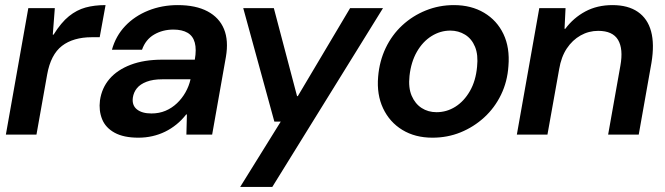

<svg xmlns="http://www.w3.org/2000/svg" viewBox="-20 -528 2609 753"><path d="M3 0 91 -496H195L187 -392H190Q220 -440 250.5 -464.5Q281 -489 315.5 -498.5Q350 -508 394 -508L371 -382H339Q304 -382 274.5 -373.5Q245 -365 223 -348Q201 -331 186.5 -303Q172 -275 165 -236L123 0Z M523 12Q465 12 429.5 -7.5Q394 -27 380.5 -60.5Q367 -94 372 -134Q379 -183 409.5 -218.5Q440 -254 492.5 -274Q545 -294 617 -294H744Q751 -334 744 -360.5Q737 -387 715.5 -399.5Q694 -412 660 -412Q618 -412 584.5 -392.5Q551 -373 537 -333H419Q434 -387 471 -426Q508 -465 561.5 -486.5Q615 -508 677 -508Q748 -508 794 -483.5Q840 -459 858.5 -414Q877 -369 866 -305L812 0H711L713 -79H710Q693 -57 672 -40Q651 -23 627.5 -11.5Q604 0 577.5 6Q551 12 523 12ZM574 -83Q604 -83 629 -93.5Q654 -104 674 -123Q694 -142 707.5 -166Q721 -190 727 -216V-217H616Q580 -217 555 -207.5Q530 -198 517 -182Q504 -166 501 -145Q497 -115 517 -99Q537 -83 574 -83Z M922 205 1081 -51H1056L934 -496H1054L1145 -151H1148L1353 -496H1482L1048 205Z M1676 12Q1608 12 1558 -18.5Q1508 -49 1482.5 -103Q1457 -157 1463 -227Q1468 -288 1492.5 -339.5Q1517 -391 1557.5 -428.5Q1598 -466 1650 -487Q1702 -508 1760 -508Q1828 -508 1878.5 -478Q1929 -448 1954.5 -394.5Q1980 -341 1974 -269Q1970 -208 1945 -156.5Q1920 -105 1879 -67.5Q1838 -30 1786.5 -9Q1735 12 1676 12ZM1692 -88Q1732 -88 1766 -109.5Q1800 -131 1823 -171Q1846 -211 1851 -266Q1856 -313 1843 -344.5Q1830 -376 1804 -392Q1778 -408 1746 -408Q1707 -408 1672.5 -386.5Q1638 -365 1615 -325Q1592 -285 1586 -230Q1581 -184 1594.5 -152.5Q1608 -121 1633.5 -104.5Q1659 -88 1692 -88Z M2007 0 2095 -496H2198L2194 -415H2197Q2229 -458 2275.5 -483Q2322 -508 2382 -508Q2443 -508 2481.5 -481.5Q2520 -455 2533.5 -405Q2547 -355 2535 -282L2485 0H2365L2413 -270Q2425 -336 2404 -371.5Q2383 -407 2326 -407Q2289 -407 2257 -389Q2225 -371 2203 -338Q2181 -305 2173 -257L2127 0Z"/></svg>

Font: DM Sans 36pt SemiBold
Style: Italic
Weight: 600
Italic angle: -10°
Designer: Colophon Foundry, Jonny Pinhorn
Foundry: Colophon Foundry
Version: Version 4.004;gftools[0.9.30]